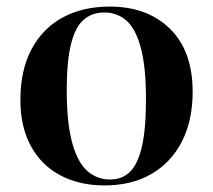

<svg xmlns="http://www.w3.org/2000/svg" viewBox="-20 -550 647 584"><path d="M298 14Q221 14 163 -17Q105 -48 73.5 -106.5Q42 -165 42 -246Q42 -336 75.5 -399.5Q109 -463 170 -496.5Q231 -530 314 -530Q428 -530 497 -462.5Q566 -395 566 -271Q566 -183 533 -119Q500 -55 440 -20.5Q380 14 298 14ZM315 -4Q351 -4 375 -27Q399 -50 411.5 -103.5Q424 -157 424 -248Q424 -346 408.5 -404Q393 -462 365 -487Q337 -512 297 -512Q260 -512 234.5 -490Q209 -468 196 -416Q183 -364 183 -276Q183 -176 199.5 -116Q216 -56 245.5 -30Q275 -4 315 -4Z"/></svg>

Font: Literata 72pt SemiBold
Style: Regular
Weight: 600
Designer: Latin by Veronika Burian and Jose Scaglione. Greek by Irene Vlachou. Cyrillic by Vera Evstafieva.
Foundry: TypeTogether
Version: Version 3.002